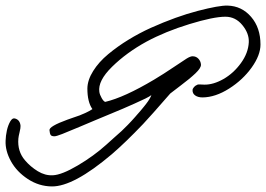

<svg xmlns="http://www.w3.org/2000/svg" viewBox="-24 -668 956 690"><path d="M912.1 -507.8Q912.1 -469.7 880.4 -425.3Q848.6 -380.9 799.3 -349.6Q750 -318.4 704.1 -317.9Q687.5 -317.9 677.5 -325Q667.5 -332 668 -344.2Q668 -349.1 672.9 -354.7Q677.7 -360.4 682.1 -361.8Q685.5 -364.3 689.2 -364.5Q692.9 -364.7 699.7 -364.3Q706.5 -363.8 710 -363.8Q742.7 -363.3 779.1 -384Q815.4 -404.8 841.8 -441.2Q868.2 -477.5 870.1 -516.1Q871.6 -547.9 846.9 -577.9Q822.3 -607.9 786.1 -607.9Q743.2 -607.9 656.5 -581.3Q569.8 -554.7 502 -518.1Q430.7 -479 378.9 -428.2Q327.1 -377.4 333 -337.9Q334.5 -327.6 341.3 -315.7Q348.1 -303.7 354 -301.8Q422.4 -317.9 529.8 -381.8Q564.9 -402.8 599.1 -426Q633.3 -449.2 646.7 -457.5Q660.2 -465.8 668 -465.8Q680.7 -465.8 689 -457Q697.3 -448.2 698.2 -436Q699.2 -424.3 678.5 -404.5Q657.7 -384.8 625 -360.4Q592.3 -335.9 587.9 -332Q515.6 -249 490.2 -222.2Q427.2 -156.2 377.9 -113.8Q240.2 2.9 162.1 2Q115.7 1.5 75.9 -24.7Q36.1 -50.8 15.4 -88.4Q-5.4 -126 -3.9 -162.1Q-3.4 -180.2 0.7 -199Q4.9 -217.8 12.7 -231.4Q20.5 -245.1 29.8 -242.2Q47.9 -237.3 49.8 -215.8Q50.3 -209 46.4 -193.1Q42.5 -177.2 42 -169.9Q38.1 -124 65.9 -91.8Q85.4 -68.8 111.8 -52.7Q138.2 -36.6 166 -38.1Q198.2 -39.6 255.6 -73.5Q313 -107.4 357.9 -147.9Q367.2 -156.7 385.7 -172.9Q404.3 -189 412.8 -197Q421.4 -205.1 435.1 -219Q448.7 -232.9 461.9 -248Q463.9 -250.5 470.2 -257.6Q476.6 -264.6 478.8 -267.3Q481 -270 486.6 -276.6Q492.2 -283.2 494.6 -286.4Q497.1 -289.6 501.5 -295.2Q505.9 -300.8 508.1 -304.2Q510.3 -307.6 512.9 -311.8Q515.6 -315.9 517.3 -319.6Q519 -323.2 520 -326.2Q512.7 -320.8 498.3 -313.7Q483.9 -306.6 458.7 -295.4Q433.6 -284.2 417.5 -277.3Q401.4 -270.5 365 -255.4Q328.6 -240.2 317.9 -235.8Q302.7 -229.5 262 -212.2Q221.2 -194.8 199.7 -186.5Q178.2 -178.2 171.9 -178.2Q161.1 -178.2 158 -183.1Q154.8 -188 153.8 -200.2Q152.3 -213.9 217.8 -237.8Q219.7 -238.8 237.1 -244.6Q254.4 -250.5 262.5 -253.4Q270.5 -256.3 284.2 -262.7Q297.9 -269 308.1 -275.9Q290 -301.3 290 -350.1Q290.5 -380.4 310.8 -412.8Q331.1 -445.3 365 -473.4Q398.9 -501.5 437.5 -525.1Q476.1 -548.8 518.1 -567.9Q609.9 -608.9 687 -628.9Q764.2 -648.9 793.9 -647.9Q844.7 -646.5 878.4 -607.4Q912.1 -568.4 912.1 -507.8Z"/></svg>

Font: Gogol
Style: Regular
Weight: 400
Italic angle: -48°
Designer: Gennady Fridman
Foundry: ParaType Ltd
Version: Version 1.001